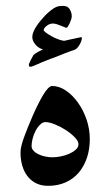

<svg xmlns="http://www.w3.org/2000/svg" viewBox="-20 -617 363 644"><path d="M281.2 -150.4Q281.2 -116.2 271.5 -87.4Q261.7 -58.6 243.7 -37.6Q225.6 -16.6 199.7 -5.1Q173.8 6.3 141.1 6.3Q118.7 6.3 101.3 -2.2Q84 -10.7 72.3 -25.9Q60.5 -41 54.7 -61.5Q48.8 -82 48.8 -105.5Q48.8 -124 60.3 -155.8Q71.8 -187.5 89.4 -228Q98.1 -248 107.2 -266.1Q116.2 -284.2 124.5 -298.1Q132.8 -312 140.6 -320.3Q148.4 -328.6 154.8 -328.6Q178.2 -328.6 200.7 -313.5Q223.1 -298.3 241.2 -273.2Q259.3 -248 270.3 -216.1Q281.2 -184.1 281.2 -150.4ZM132.3 -207.5Q123.5 -207.5 115 -199.5Q106.4 -191.4 99.9 -179.2Q93.3 -167 89.6 -152.8Q85.9 -138.7 85.9 -127Q85.9 -118.7 92.3 -111.6Q98.6 -104.5 108.9 -99.6Q119.1 -94.7 131.8 -92Q144.5 -89.4 155.8 -89.4Q168 -89.4 183.3 -92.3Q198.7 -95.2 211.9 -101.1Q225.1 -106.9 234.1 -115Q243.2 -123 243.2 -133.3Q243.2 -143.6 230.7 -156.5Q218.3 -169.4 200.9 -180.7Q183.6 -191.9 164.6 -199.7Q145.5 -207.5 132.3 -207.5ZM254.9 -489.3Q254.9 -487.3 253.2 -481.4Q251.5 -475.6 248.3 -469.5Q245.1 -463.4 240.2 -457.5Q235.4 -451.7 229.5 -449.7Q225.6 -448.2 217.5 -445.6Q209.5 -442.9 198.7 -438.7Q188 -434.6 175 -429.2Q162.1 -423.8 148.9 -419.4Q117.2 -407.2 102.3 -400.1Q87.4 -393.1 82 -393.1Q76.7 -393.1 76.7 -398.4Q76.7 -400.9 78.6 -405.8Q80.6 -410.6 83.3 -415.8Q85.9 -420.9 88.6 -425.8Q91.3 -430.7 92.3 -432.6Q94.2 -434.6 98.4 -437.3Q102.5 -439.9 107.4 -442.9Q112.3 -445.8 116.9 -447.8Q121.6 -449.7 124 -451.2Q118.7 -452.6 112.5 -456.1Q106.4 -459.5 101.3 -464.8Q96.2 -470.2 92.3 -477.3Q88.4 -484.4 88.4 -493.7Q88.4 -501.5 92.3 -510.7Q96.2 -520 102.3 -529.3Q108.4 -538.6 116 -547.6Q123.5 -556.6 130.9 -564.5Q143.1 -576.7 152.1 -583.5Q161.1 -590.3 168 -593.3Q174.8 -596.2 180.7 -596.7Q186.5 -597.2 192.9 -597.2Q207 -597.2 213.9 -585.9Q220.7 -574.7 220.7 -562Q220.7 -558.6 218.8 -552.2Q216.8 -545.9 213.9 -539.3Q210.9 -532.7 208 -528.3Q205.1 -523.9 203.1 -523.9Q200.7 -523.9 195.6 -526.1Q190.4 -528.3 183.8 -531Q177.2 -533.7 170.2 -535.9Q163.1 -538.1 157.2 -538.1Q146.5 -538.1 136.5 -530.3Q126.5 -522.5 126.5 -515.6Q126.5 -513.7 133.5 -508.1Q140.6 -502.4 151.4 -496.3Q162.1 -490.2 174.1 -485.6Q186 -481 195.3 -480Q203.1 -481.9 212.2 -483.9Q221.2 -485.8 229.2 -487.5Q237.3 -489.3 243.2 -490.5Q249 -491.7 251 -492.2Q252.4 -492.2 253.7 -491.9Q254.9 -491.7 254.9 -489.3Z"/></svg>

Font: Accordance
Style: Regular
Weight: 400
Version: Version 1.1 (build May 11, 2018) Miklal Software Solutions, 